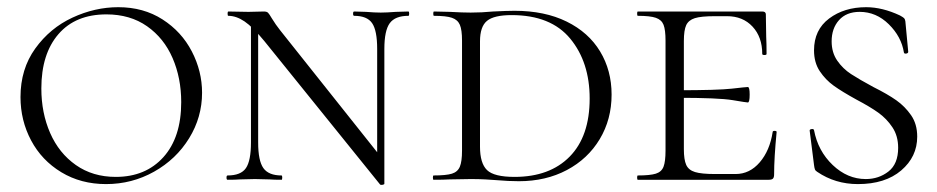

<svg xmlns="http://www.w3.org/2000/svg" viewBox="-20 -500 2607 534"><path d="M37 -230Q37 -308 78 -365Q119 -422 181.5 -451Q244 -480 309 -480Q379 -480 432 -446Q485 -412 513.5 -357Q542 -302 542 -242Q542 -174 506 -115.5Q470 -57 408.5 -22.5Q347 12 275 12Q205 12 150.5 -21Q96 -54 66.5 -109.5Q37 -165 37 -230ZM484 -216Q484 -283 460 -338.5Q436 -394 389 -427Q342 -460 276 -460Q190 -460 142.5 -405Q95 -350 95 -254Q95 -186 119.5 -130Q144 -74 191 -41Q238 -8 302 -8Q385 -8 434.5 -63Q484 -118 484 -216Z M678 -446 698 -443V-104Q698 -53 712.5 -32.5Q727 -12 763 -12Q765 -12 765 -6Q765 0 763 0Q741 0 730 -1L689 -2L647 -1Q635 0 613 0Q610 0 610 -6Q610 -12 613 -12Q650 -12 664 -32.5Q678 -53 678 -104ZM1037 13 715 -386Q683 -425 660 -440.5Q637 -456 615 -456Q613 -456 613 -462Q613 -468 615 -468L671 -467L714 -468Q722 -468 725.5 -464.5Q729 -461 736 -449Q747 -431 759 -416L1039 -64L1049 11Q1049 13 1044 14Q1039 15 1037 13ZM1049 11 1029 -20V-364Q1029 -415 1015 -435.5Q1001 -456 965 -456Q962 -456 962 -462Q962 -468 965 -468L998 -467Q1022 -465 1039 -465Q1055 -465 1081 -467L1116 -468Q1118 -468 1118 -462Q1118 -456 1116 -456Q1079 -456 1064 -435.5Q1049 -415 1049 -364Z M1360 1Q1348 0 1330 -1Q1312 -2 1289 -2L1230 -1Q1214 0 1186 0Q1184 0 1184 -6Q1184 -12 1186 -12Q1221 -12 1237 -17Q1253 -22 1259 -36.5Q1265 -51 1265 -81V-387Q1265 -417 1259 -431Q1253 -445 1237 -450.5Q1221 -456 1187 -456Q1185 -456 1185 -462Q1185 -468 1187 -468L1231 -467Q1267 -465 1289 -465Q1320 -465 1351 -468Q1391 -470 1411 -470Q1495 -470 1556 -440Q1617 -410 1649 -357Q1681 -304 1681 -237Q1681 -168 1648 -113Q1615 -58 1556.5 -27Q1498 4 1423 4Q1395 4 1360 1ZM1620 -226Q1620 -327 1566 -392.5Q1512 -458 1403 -458Q1354 -458 1334.5 -442Q1315 -426 1315 -385V-92Q1315 -46 1334.5 -27Q1354 -8 1411 -8Q1509 -8 1564.5 -64.5Q1620 -121 1620 -226Z M1754 -12Q1788 -12 1804 -17Q1820 -22 1825.5 -36.5Q1831 -51 1831 -81V-387Q1831 -417 1825.5 -431Q1820 -445 1804 -450.5Q1788 -456 1754 -456Q1752 -456 1752 -462Q1752 -468 1754 -468H2100Q2110 -468 2110 -460L2111 -398Q2112 -379 2112 -350Q2112 -347 2106 -347Q2100 -347 2100 -350Q2100 -397 2073 -426Q2046 -455 2002 -455H1968Q1930 -455 1912.5 -449.5Q1895 -444 1888.5 -430Q1882 -416 1882 -386V-85Q1882 -56 1888.5 -41.5Q1895 -27 1913 -21.5Q1931 -16 1968 -16H2026Q2065 -16 2093 -48.5Q2121 -81 2129 -133Q2129 -136 2134.5 -136Q2140 -136 2140 -133Q2133 -61 2133 -15Q2133 -7 2130 -3.5Q2127 0 2118 0H1754Q1752 0 1752 -6Q1752 -12 1754 -12ZM1862 -228V-249Q1977 -249 2016 -253.5Q2055 -258 2060 -258Q2065 -258 2065 -237Q2065 -215 2060 -215Q2056 -215 2017.5 -221.5Q1979 -228 1862 -228Z M2409 -258Q2449 -238 2473 -221Q2497 -204 2514 -179.5Q2531 -155 2531 -120Q2531 -64 2486.5 -26Q2442 12 2366 12Q2303 12 2253 -22Q2248 -25 2246.5 -29Q2245 -33 2244 -41L2232 -136Q2231 -140 2237 -141Q2243 -142 2244 -138Q2255 -80 2296 -41Q2337 -2 2388 -2Q2424 -2 2451 -23Q2478 -44 2478 -89Q2478 -122 2462 -146Q2446 -170 2423 -186.5Q2400 -203 2362 -223Q2322 -245 2299 -261.5Q2276 -278 2260 -302Q2244 -326 2244 -360Q2244 -417 2286 -448.5Q2328 -480 2389 -480Q2434 -480 2483 -457Q2492 -452 2494.5 -449.5Q2497 -447 2498 -441L2506 -356Q2506 -352 2500.5 -351Q2495 -350 2494 -354Q2487 -398 2452 -432.5Q2417 -467 2371 -467Q2334 -467 2313.5 -444Q2293 -421 2293 -385Q2293 -354 2308.5 -331.5Q2324 -309 2347 -294Q2370 -279 2409 -258Z"/></svg>

Font: Cormorant SC Light
Style: Regular
Weight: 300
Designer: Christian Thalmann (Catharsis Fonts)
Foundry: Catharsis Fonts
Version: Version 4.000